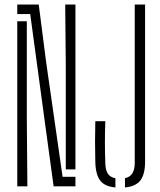

<svg xmlns="http://www.w3.org/2000/svg" viewBox="-20 -820 706 845"><path d="M216 0 176 -293 113 -758H56V-800H150.5L183 -547L255.5 -42H312V0ZM269.5 -74.5V-533L267 -800H312V-74.5ZM56 0V-726.5H98V-299.5L100.5 0ZM530 5V-36Q573 -44 573 -103V-800H618.5V-108.5Q618.5 -53 598 -26.2Q577.5 0.5 530 5ZM488 5Q440.5 1 420.5 -26Q400.5 -53 399.5 -108.5Q397 -197.5 399.5 -286.5H443.5Q440 -194.5 443.5 -103Q444 -72.5 454.2 -56.2Q464.5 -40 488 -35.5Z"/></svg>

Font: Big Shoulders Stencil Display Light
Style: Regular
Weight: 300
Designer: Patric King
Foundry: XO Type Co
Version: Version 1.000